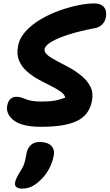

<svg xmlns="http://www.w3.org/2000/svg" viewBox="-20 -730 639 1119"><path d="M219.2 9Q108.2 9 60.3 -28.3Q12.4 -65.6 22.4 -116Q26.8 -139.2 40.1 -152.5Q53.4 -165.8 76.4 -165.8Q92 -165.8 104.1 -161.7Q116.2 -157.6 130.3 -152Q144.4 -146.4 165.4 -142.3Q186.4 -138.2 218.8 -138.2Q251.6 -138.2 275.6 -140.4Q299.6 -142.6 319.7 -148Q339.8 -153.4 360.4 -160.8Q356.8 -179.8 332.9 -196.5Q309 -213.2 274.4 -230.3Q239.8 -247.4 202.8 -267.8Q165.8 -288.2 135.7 -315Q105.6 -341.8 90.7 -378.2Q75.8 -414.6 85.6 -462.8Q94.8 -510.4 131.1 -549.3Q167.4 -588.2 218.8 -618.4Q270.2 -648.6 327 -668.7Q383.8 -688.8 436.1 -699.4Q488.4 -710 525.4 -710Q558.6 -710 575.2 -698.4Q591.8 -686.8 596.4 -668.1Q601 -649.4 596.6 -627.4Q592 -604.6 575.3 -587.2Q558.6 -569.8 527.8 -564.8Q446 -549.6 382.6 -529.4Q319.2 -509.2 281.7 -487.4Q244.2 -465.6 240 -444.4Q236.4 -426.2 257.1 -409Q277.8 -391.8 312.4 -374.2Q347 -356.6 385.8 -335.1Q424.6 -313.6 457.3 -286.2Q490 -258.8 507.6 -223.2Q525.2 -187.6 515.4 -140Q507 -97.2 483.9 -68.3Q460.8 -39.4 423.3 -22.6Q385.8 -5.8 334.7 1.6Q283.6 9 219.2 9ZM110 369.2Q60.2 369.2 68.4 330.8Q71.2 320 76.3 308.3Q81.4 296.6 93 277.2Q111.4 250 119 229.3Q126.6 208.6 129.3 192Q132 175.4 135.2 160.4Q141 132.8 160 115.1Q179 97.4 211.8 97.4Q256.6 97.4 278.8 119.9Q301 142.4 292.6 179.8Q285 219 264.3 257Q243.6 295 208 326.8Q183.2 349.2 159.9 359.2Q136.6 369.2 110 369.2Z"/></svg>

Font: Shantell Sans Light
Style: Italic
Weight: 300
Italic angle: -11°
Designer: Stephen Nixon, Anya Danilova, Shantell Martin
Foundry: Arrow Type
Version: Version 1.008;[ac192a2d6]